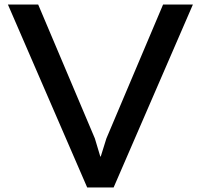

<svg xmlns="http://www.w3.org/2000/svg" viewBox="-20 -830 889 850"><path d="M834 -810 483 0H366L15 -810H149L400 -217L424 -137H426L451 -217L702 -810Z"/></svg>

Font: Sinkin Sans 500 Medium
Style: 500 Medium
Weight: 500
Designer: Keith Bates
Foundry: K-Type
Version: Sinkin Sans (version 1.0)  by Keith Bates   •   © 2014   www